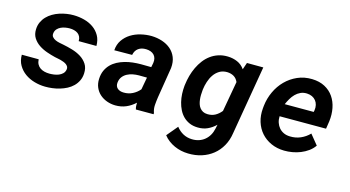

<svg xmlns="http://www.w3.org/2000/svg" viewBox="-81 -855 2510 1378"><g transform="rotate(15 1174.0 -165.5)"><path d="M374.5 -147.9Q377 -160.2 372.1 -169.2Q367.2 -178.2 358.4 -184.8Q349.6 -191.4 337.6 -196Q325.7 -200.7 313.5 -203.9Q301.3 -207 289.8 -209Q278.3 -210.9 270.5 -212.9Q240.2 -220.2 207.3 -231.7Q174.3 -243.2 147.2 -261.5Q120.1 -279.8 103 -306.6Q85.9 -333.5 87.4 -371.1Q88.4 -400.4 99.6 -424.6Q110.8 -448.7 128.7 -467.3Q146.5 -485.8 169.7 -499.5Q192.9 -513.2 219 -521.7Q245.1 -530.3 272 -534.4Q298.8 -538.6 324.2 -538.1Q364.3 -537.6 402.3 -527.6Q440.4 -517.6 470.5 -496.6Q500.5 -475.6 518.8 -443.6Q537.1 -411.6 537.1 -367.2L405.3 -367.7Q405.8 -386.7 399.2 -400.4Q392.6 -414.1 380.9 -422.6Q369.1 -431.2 353.3 -435.3Q337.4 -439.5 319.3 -439.5Q304.2 -439.5 287.1 -436.5Q270 -433.6 254.9 -426.5Q239.7 -419.4 228.8 -407.5Q217.8 -395.5 214.8 -377.9Q211.4 -359.4 220.7 -348.1Q230 -336.9 244.6 -330.3Q259.3 -323.7 276.4 -320.3Q293.5 -316.9 306.2 -314.5Q338.9 -308.1 374.5 -297.6Q410.2 -287.1 439.2 -269Q468.3 -251 486.6 -223.1Q504.9 -195.3 502.9 -154.3Q501.5 -123.5 489.7 -99.4Q478 -75.2 459.2 -56.6Q440.4 -38.1 415.8 -25.1Q391.1 -12.2 364 -4.2Q336.9 3.9 308.8 7.3Q280.8 10.7 255.4 10.3Q214.8 9.8 175.8 -1.5Q136.7 -12.7 105.7 -34.9Q74.7 -57.1 55.4 -90.1Q36.1 -123 36.1 -168L161.6 -167.5Q162.6 -146 170.9 -130.9Q179.2 -115.7 193.1 -106.2Q207 -96.7 224.9 -92.3Q242.7 -87.9 262.7 -87.9Q277.8 -87.9 296.1 -90.3Q314.5 -92.8 330.8 -99.4Q347.2 -106 359.1 -117.7Q371.1 -129.4 374.5 -147.9Z M928.7 0Q924.8 -12.7 924.1 -24.7Q923.3 -36.6 923.8 -49.3Q893.1 -20.5 856.7 -5.1Q820.3 10.3 777.3 9.8Q744.1 9.3 714.1 -1.7Q684.1 -12.7 661.9 -32.5Q639.6 -52.2 627.4 -80.6Q615.2 -108.9 616.7 -144Q618.2 -179.2 630.1 -206.1Q642.1 -232.9 661.6 -252.9Q681.2 -272.9 706.5 -286.4Q731.9 -299.8 760.7 -308.1Q789.6 -316.4 820.1 -319.8Q850.6 -323.2 880.4 -323.2L956.5 -322.3L962.9 -355Q965.8 -374 961.7 -389.2Q957.5 -404.3 947.5 -414.8Q937.5 -425.3 922.4 -430.9Q907.2 -436.5 888.2 -437Q854 -438 831.1 -421.6Q808.1 -405.3 801.3 -371.6L668.9 -370.6Q671.9 -414.6 693.8 -446.5Q715.8 -478.5 749 -499.3Q782.2 -520 822.5 -529.5Q862.8 -539.1 902.3 -538.6Q943.8 -537.6 981 -525.4Q1018.1 -513.2 1045.2 -490Q1072.3 -466.8 1086.2 -432.6Q1100.1 -398.4 1095.7 -353L1059.1 -126Q1054.7 -97.2 1052.5 -67.1Q1050.3 -37.1 1060.5 -8.8L1060.1 0ZM812 -94.7Q846.7 -93.8 877.2 -108.9Q907.7 -124 929.7 -150.4L946.3 -241.7L886.2 -242.2Q864.3 -242.2 841.8 -237.8Q819.3 -233.4 800.3 -223.4Q781.2 -213.4 768.1 -196.8Q754.9 -180.2 751.5 -154.8Q749.5 -139.6 753.4 -128.4Q757.3 -117.2 765.6 -109.9Q773.9 -102.5 785.9 -98.6Q797.9 -94.7 812 -94.7Z M1223.1 -264.6Q1227.1 -297.9 1236.3 -331.5Q1245.6 -365.2 1260.3 -396Q1274.9 -426.8 1294.9 -453.1Q1314.9 -479.5 1341.1 -498.8Q1367.2 -518.1 1399.2 -528.6Q1431.2 -539.1 1469.2 -538.1Q1507.3 -537.1 1540 -522.9Q1572.8 -508.8 1594.7 -477.5L1612.3 -528.8L1733.9 -528.3L1647 -17.1Q1639.2 36.6 1615.2 79.1Q1591.3 121.6 1554.9 150.6Q1518.6 179.7 1471.7 194.6Q1424.8 209.5 1371.1 208Q1344.7 207.5 1318.8 201.9Q1293 196.3 1269 185.5Q1245.1 174.8 1223.9 158.9Q1202.6 143.1 1186.5 122.1L1254.4 41Q1276.4 69.3 1305.7 85.2Q1335 101.1 1371.6 102.1Q1399.9 103 1423.8 95Q1447.8 86.9 1466.3 71.5Q1484.9 56.2 1497.6 34.4Q1510.3 12.7 1516.1 -14.6L1522.9 -45.9Q1495.1 -19 1462.6 -4.2Q1430.2 10.7 1390.6 9.8Q1355.5 9.3 1328.4 -2.4Q1301.3 -14.2 1281.5 -33.9Q1261.7 -53.7 1248.8 -79.6Q1235.8 -105.5 1228.8 -134.5Q1221.7 -163.6 1220.2 -194.3Q1218.8 -225.1 1221.7 -254.4ZM1355 -254.4Q1353.5 -239.3 1353 -221.9Q1352.5 -204.6 1354.5 -187.7Q1356.4 -170.9 1361.3 -155.5Q1366.2 -140.1 1375.5 -128.2Q1384.8 -116.2 1398.7 -108.6Q1412.6 -101.1 1432.6 -100.6Q1465.3 -99.6 1490.2 -113.3Q1515.1 -127 1535.2 -151.9L1575.2 -377Q1563.5 -403.3 1542.5 -415.5Q1521.5 -427.7 1493.2 -428.7Q1460 -429.2 1435.5 -414.3Q1411.1 -399.4 1394.8 -375.5Q1378.4 -351.6 1368.9 -322Q1359.4 -292.5 1356 -264.6Z M2032.2 9.8Q1978 8.8 1934.3 -11Q1890.6 -30.8 1860.6 -64.7Q1830.6 -98.6 1816.4 -144.5Q1802.2 -190.4 1807.1 -244.1L1809.1 -264.2Q1815.4 -319.8 1838.9 -370.1Q1862.3 -420.4 1899.7 -458Q1937 -495.6 1986.8 -517.6Q2036.6 -539.6 2095.2 -538.1Q2150.4 -536.6 2190.4 -515.1Q2230.5 -493.7 2255.1 -457.8Q2279.8 -421.9 2288.8 -375.5Q2297.9 -329.1 2291.5 -277.8L2282.7 -220.2H1937.5Q1936.5 -194.8 1943.8 -173.1Q1951.2 -151.4 1965.1 -135.3Q1979 -119.1 1999.5 -109.6Q2020 -100.1 2046.4 -99.6Q2087.9 -98.1 2124.8 -114Q2161.6 -129.9 2189.9 -159.2L2250 -85.4Q2232.4 -60.1 2207.3 -42Q2182.1 -23.9 2153.1 -12.2Q2124 -0.5 2092.8 4.9Q2061.5 10.3 2032.2 9.8ZM2085.4 -428.7Q2059.1 -429.7 2038.1 -419.9Q2017.1 -410.2 2000.7 -393.6Q1984.4 -377 1972.2 -356Q1960 -335 1950.7 -313.5H2166L2168.5 -325.7Q2171.9 -347.2 2167.5 -365.7Q2163.1 -384.3 2152.1 -397.9Q2141.1 -411.6 2124.3 -419.7Q2107.4 -427.7 2085.4 -428.7Z"/></g></svg>

Font: Roboto Mono
Style: Bold Italic
Weight: 700
Designer: Google
Version: Version 2.000985; 2015; ttfautohint (v1.3)